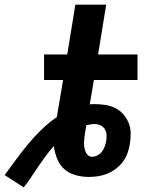

<svg xmlns="http://www.w3.org/2000/svg" viewBox="-76 -755 696 828"><path d="M26 53 -56 0Q-31 -34 -6 -68Q19 -102 46 -134.5Q73 -167 103.5 -196.5Q134 -226 169 -250L196 -410H114V-520H214L249 -735H382L347 -520H517V-410H329L311 -305Q316 -306 321 -306Q326 -306 332 -306Q355 -306 378 -302.5Q401 -299 421 -289Q441 -279 455.5 -262.5Q470 -246 478.5 -225.5Q487 -205 487.5 -181.5Q488 -158 484 -134Q481 -115 474 -95Q467 -75 454 -57.5Q441 -40 423.5 -27Q406 -14 386.5 -6Q367 2 346.5 5Q326 8 306 8Q277 8 249 0Q221 -8 201 -26Q181 -44 170.5 -70Q160 -96 156 -125Q138 -105 121.5 -82.5Q105 -60 89.5 -37.5Q74 -15 59 8Q44 31 26 53ZM321 -79Q333 -79 344.5 -85Q356 -91 363.5 -101Q371 -111 375.5 -123Q380 -135 382 -147Q384 -160 383.5 -173.5Q383 -187 376 -198Q369 -209 357.5 -214.5Q346 -220 332 -220Q323 -220 314.5 -218.5Q306 -217 296 -215L291 -183Q289 -173 288 -162.5Q287 -152 286.5 -141.5Q286 -131 287.5 -121Q289 -111 292.5 -101.5Q296 -92 303.5 -85.5Q311 -79 321 -79Z"/></svg>

Font: Iosevka HT Extrabold Extended
Style: Italic
Weight: 800
Width: 7
Italic angle: -9°
Monospace: yes
Designer: Belleve Invis
Foundry: Belleve Invis
Version: Version 32.3.0; ttfautohint (v1.8.4)